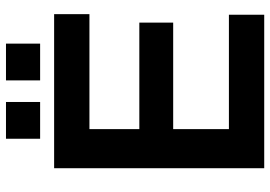

<svg xmlns="http://www.w3.org/2000/svg" viewBox="-154 -772 925 658"><g transform="rotate(-90 309.0 -442.5)"><path d="M62 0H588V-121H196V-312H561V-428H196V-599H590V-720H62ZM163 -768H289V-885H163ZM363 -768H489V-885H363Z"/></g></svg>

Font: Aspekta 600
Style: Regular
Weight: 600
Designer: Ivo Dolenc
Version: Version 2.100